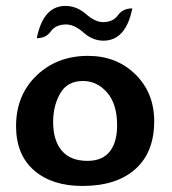

<svg xmlns="http://www.w3.org/2000/svg" viewBox="-20 -615 574 642"><path d="M255.4 6.8Q153.8 6.8 93.8 -45.4Q33.7 -97.7 33.7 -193.4Q33.7 -296.4 102.1 -362.3Q170.4 -428.2 274.4 -428.2Q369.6 -428.2 432.6 -366.5Q495.6 -304.7 495.6 -209.5Q495.6 -106 432.6 -49.6Q369.6 6.8 255.4 6.8ZM272.5 -77.1Q322.3 -77.1 346.9 -108.2Q371.6 -139.2 371.6 -196.3Q371.6 -267.1 338.1 -305.7Q304.7 -344.2 257.3 -344.2Q205.6 -344.2 181.6 -303.2Q157.7 -262.2 157.7 -207Q157.7 -145.5 186.5 -111.3Q215.3 -77.1 272.5 -77.1ZM325.7 -479Q290 -479 259.3 -506.1Q228.5 -533.2 201.2 -533.2Q166.5 -533.2 150.1 -510.3Q133.8 -487.3 103 -487.3Q124.5 -595.2 198.7 -595.2Q236.3 -595.2 267.3 -568.1Q298.3 -541 324.7 -541Q357.9 -541 374.3 -564Q390.6 -586.9 422.4 -586.9Q400.9 -479 325.7 -479Z"/></svg>

Font: Bainsley
Style: Bold
Weight: 700
Designer: Paul James MIller
Foundry: High-Logic / Made with FontCreator
Version: Version 1.411;March 28, 2021;FontCreator 13.0.0.2683 64-bit